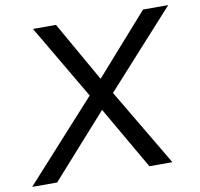

<svg xmlns="http://www.w3.org/2000/svg" viewBox="-116 -788 908 871"><g transform="rotate(-10 338.5 -352.5)"><path d="M-37 0 292 -363 91 -705H197L354 -429L598 -705H714L398 -356L609 0H503L336 -289L78 0Z"/></g></svg>

Font: Mulish Medium
Style: Italic
Weight: 500
Italic angle: -9°
Designer: Vernon Adams
Foundry: Vernon Adams
Version: Version 3.603; ttfautohint (v1.8.3)